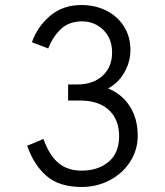

<svg xmlns="http://www.w3.org/2000/svg" viewBox="-20 -732 656 764"><path d="M88 -152 153 -179Q176 -114 212.5 -83.5Q249 -53 305 -53Q370 -53 412 -88Q454 -123 454 -190Q454 -256 413.5 -294Q373 -332 298 -332H251V-396H288Q350 -396 388 -430.5Q426 -465 426 -523Q426 -579 391 -613Q356 -647 307 -647Q254 -647 221.5 -615.5Q189 -584 172 -539L107 -564Q129 -626 179.5 -669Q230 -712 304 -712Q359 -712 403.5 -689.5Q448 -667 473.5 -626.5Q499 -586 499 -533Q499 -486 475 -444Q451 -402 410 -380Q465 -358 496.5 -309Q528 -260 528 -192Q528 -135 497.5 -88Q467 -41 416 -14.5Q365 12 305 12Q216 12 165.5 -31.5Q115 -75 88 -152Z"/></svg>

Font: Overpass Mono Light
Style: Regular
Weight: 300
Monospace: yes
Designer: Delve Withrington, Dave Bailey
Foundry: Delve Fonts
Version: Version 1.000;DELV;Overpass